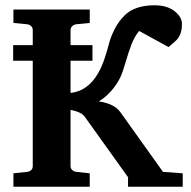

<svg xmlns="http://www.w3.org/2000/svg" viewBox="-20 -707 722 727"><path d="M330.1 -477.1H247.1V-355Q312.5 -362.3 351.1 -429.2Q365.2 -453.1 376 -485.4Q386.7 -517.6 392.8 -542.2Q398.9 -566.9 414.1 -596.7Q429.2 -626.5 453.1 -649.9Q491.7 -687 564.9 -687Q612.3 -687 640.6 -665Q668.9 -643.1 668.9 -616.2Q668.9 -593.8 663.1 -579.1Q657.2 -564.5 648.9 -555.9Q640.6 -547.4 618.2 -528.8L506.8 -589.8Q488.8 -567.9 477.3 -537.6Q465.8 -507.3 455.6 -471.4Q445.3 -435.5 436 -415Q421.9 -385.7 399.7 -361.1Q377.4 -336.4 354 -323.2Q413.1 -314 435.1 -283.2L597.2 -56.2L671.9 -50.8V0H464.8V-36.1L300.8 -265.1Q288.6 -282.7 247.1 -291V-78.1Q247.1 -68.8 253.7 -63Q260.3 -57.1 269 -56.2L319.8 -50.8V0H30.8V-50.8L82 -56.2Q91.8 -57.1 97.9 -62.7Q104 -68.4 104 -78.1V-477.1H29.8V-536.1H104V-592.8Q104 -602.5 97.7 -608.4Q91.3 -614.3 82 -615.2L30.8 -620.1V-670.9H319.8V-620.1L269 -615.2Q260.3 -614.3 253.7 -608.2Q247.1 -602.1 247.1 -592.8V-536.1H330.1Z"/></svg>

Font: Veleka
Style: Bold
Weight: 700
Designer: Stefan Peev, Context Ltd, 2016; SIL International, 1997-2014.
Foundry: Stefan Peev, Context Ltd, 2016
Version: Version 1.000